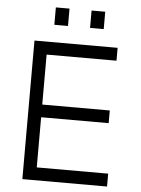

<svg xmlns="http://www.w3.org/2000/svg" viewBox="-59 -934 718 980"><g transform="rotate(5 300.0 -444.0)"><path d="M93 0V-710H519V-644H161V-388H507V-323H161V-66H527V0ZM187 -799V-888H257V-799ZM370 -799V-888H440V-799Z"/></g></svg>

Font: Geist Mono Light
Style: Regular
Weight: 300
Monospace: yes
Designer: Basement.studio, Andrés Briganti, Mateo Zaragoza
Foundry: Basement.studio, Vercel, Andrés Briganti, Guido Ferreyra, Mateo Zaragoza
Version: Version 1.500; ttfautohint (v1.8.4.7-5d5b)